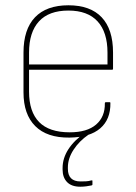

<svg xmlns="http://www.w3.org/2000/svg" viewBox="-20 -510 515 727"><path d="M243 11Q158 12 113.5 -32.5Q69 -77 69 -160V-311Q69 -399 112.5 -444.5Q156 -490 239 -490Q322 -490 365 -444.5Q408 -399 408 -311V-250Q408 -246 405 -246H90V-163Q90 -87 128 -48Q166 -9 244 -9Q310 -9 344 -38.5Q378 -68 377 -119Q377 -123 381 -123H396Q398 -123 398 -120Q399 -58 359.5 -24Q320 10 243 11ZM90 -266H387V-311Q387 -388 349.5 -429Q312 -470 239 -470Q165 -470 127.5 -429Q90 -388 90 -311ZM284 197Q251 197 234 179.5Q217 162 217 132V126Q217 89 239 55Q261 21 304 -9L315 -5V0Q280 24 258.5 57Q237 90 237 124V129Q237 177 285 177Q296 177 306 176.5Q316 176 326 173Q330 172 330 175V189Q330 190 329.5 190.5Q329 191 327 192Q318 194 306.5 195.5Q295 197 284 197Z"/></svg>

Font: Sofia Sans Semi Condensed Thin
Style: Regular
Weight: 250
Version: Version 4.100